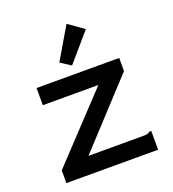

<svg xmlns="http://www.w3.org/2000/svg" viewBox="-128 -795 806 893"><g transform="rotate(-20 275.0 -348.0)"><path d="M48 -63 344 -378H69V-463H478V-398L188 -84H456Q473 -84 480 -86Q487 -88 493 -93H502V0H48ZM260 -505 209 -538 302 -696 378 -642Z"/></g></svg>

Font: Inconsolata SemiExpanded SemiBold
Style: Regular
Weight: 600
Width: 6
Monospace: yes
Designer: Raph Levien, Cyreal, Brenton Simpson
Foundry: Raph Levien, Cyreal, Google
Version: Version 3.001; ttfautohint (v1.8.2.53-6de2)